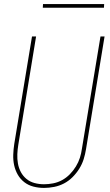

<svg xmlns="http://www.w3.org/2000/svg" viewBox="-20 -914 540 942"><path d="M196 8Q169 8 144 1.5Q119 -5 99.5 -20Q80 -35 67.5 -56.5Q55 -78 49.5 -103Q44 -128 45 -155Q46 -182 50 -208L137 -735H157L70 -205Q66 -181 65 -157.5Q64 -134 68 -111.5Q72 -89 82.5 -69.5Q93 -50 110 -36Q127 -22 149.5 -16Q172 -10 196 -10Q218 -10 241 -14.5Q264 -19 285 -30.5Q306 -42 323 -59.5Q340 -77 352.5 -97.5Q365 -118 372 -140Q379 -162 382 -185L473 -735H493L402 -182Q398 -157 390.5 -133Q383 -109 369 -86.5Q355 -64 336 -45Q317 -26 294 -14Q271 -2 245.5 3Q220 8 196 8ZM190 -876 191 -894H491L490 -876Z"/></svg>

Font: Iosevka Thin
Style: Italic
Weight: 100
Italic angle: -9°
Monospace: yes
Designer: Belleve Invis
Foundry: Belleve Invis
Version: Version 32.5.0; ttfautohint (v1.8.4)